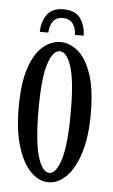

<svg xmlns="http://www.w3.org/2000/svg" viewBox="-50 -689 432 736"><g transform="rotate(5 166.0 -321.0)"><path d="M164.5 11Q127.5 11 96 -20.8Q64.5 -52.5 45.2 -114Q26 -175.5 26 -263.5Q26 -360 46 -418.2Q66 -476.5 97.8 -502.5Q129.5 -528.5 164.5 -528.5Q199 -528.5 231 -502.5Q263 -476.5 283.2 -418.2Q303.5 -360 303.5 -263.5Q303.5 -175.5 284.2 -114Q265 -52.5 233.2 -20.8Q201.5 11 164.5 11ZM164.5 -25Q191.5 -25 209 -82.8Q226.5 -140.5 226.5 -263.5Q226.5 -385 209 -439Q191.5 -493 164.5 -493Q137.5 -493 120 -439Q102.5 -385 102.5 -263.5Q102.5 -140.5 120 -82.8Q137.5 -25 164.5 -25ZM165 -654.5Q211 -654.5 230.5 -626Q250 -597.5 250 -560.5H217Q213 -621 165 -621Q118 -621 114 -560.5H81.5Q81.5 -597.5 100.8 -626Q120 -654.5 165 -654.5Z"/></g></svg>

Font: Imbue 10pt
Style: Regular
Weight: 400
Designer: Tyler Finck
Foundry: Etcetera Type Company
Version: Version 1.102; ttfautohint (v1.8.3)